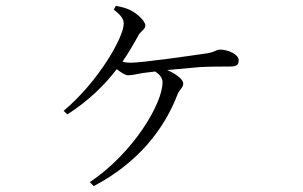

<svg xmlns="http://www.w3.org/2000/svg" viewBox="-20 -586 1040 658"><path d="M301 52C453 -28 543 -143 589 -264C596 -280 608 -286 608 -300C608 -313 585 -332 553 -346L664 -356C698 -358 745 -358 768 -358C794 -358 798 -366 798 -380C798 -400 761 -416 734 -416C721 -416 715 -406 681 -402C639 -396 469 -371 426 -371C417 -371 409 -372 400 -375C420 -404 438 -435 455 -466C464 -481 478 -485 478 -499C478 -513 453 -537 431 -549C417 -557 398 -562 377 -566L370 -553C393 -535 404 -522 404 -505C404 -458 317 -306 198 -206L211 -194C284 -241 337 -293 380 -349C394 -338 409 -328 419 -328C434 -328 452 -333 471 -336L512 -341C527 -331 537 -319 537 -304C537 -230 436 -61 288 38Z"/></svg>

Font: Noto Serif HK Light
Style: Regular
Weight: 300
Designer: Ryoko NISHIZUKA 西塚涼子 (kana & ideographs); Frank Grießhammer (Latin, Greek & Cyrillic); Wenlong ZHANG 张文龙 (bopomofo); San
Foundry: Adobe
Version: Version 2.001;hotconv 1.1.0;makeotfexe 2.6.0